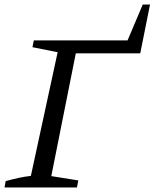

<svg xmlns="http://www.w3.org/2000/svg" viewBox="-31 -826 681 846"><path d="M598 -806H630L587 -591H303L195 -50L314 -31L308 0H-11L-6 -28Q23 -36 50.5 -42Q78 -48 105 -51L223 -596L112 -618L118 -648H531Z"/></svg>

Font: Piazzolla SC
Style: Italic
Weight: 400
Italic angle: -11.3°
Designer: Juan Pablo del Peral
Foundry: Huerta Tipografica
Version: Version 1.330